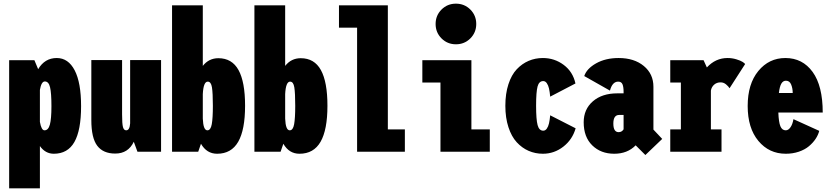

<svg xmlns="http://www.w3.org/2000/svg" viewBox="-20 -829 4540 1049"><path d="M30 -500H168L188.5 -451Q224.5 -512 290 -512Q353 -512 388 -444.8Q423 -377.5 423 -249Q423 -117.5 386.5 -53.2Q350 11 274 11Q228 11 198 -31V200H30ZM225 -384Q206 -384 198 -338V-163Q206 -117 223 -117Q244 -117 252.5 -148.2Q261 -179.5 261 -249Q261 -320.5 253.5 -352.2Q246 -384 225 -384Z M609.5 10Q543.5 10 511.2 -32.8Q479 -75.5 479 -173V-501H647V-204Q647 -153 651.8 -135Q656.5 -117 669.5 -117Q688.5 -117 691 -155V-501H860V0H731L711 -54.5Q680.5 10 609.5 10Z M920 0V-800H1088V-469Q1121 -511 1173 -511Q1247.5 -511 1283.2 -446.2Q1319 -381.5 1319 -251Q1319 -120 1281.5 -54.5Q1244 11 1166 11Q1109.5 11 1078 -43.5L1063 0ZM1115 -383Q1091.5 -383 1088 -315V-181Q1090.5 -117 1113 -117Q1131 -117 1137 -150.2Q1143 -183.5 1143 -251Q1143 -320.5 1138 -351.8Q1133 -383 1115 -383Z M1370 0V-800H1538V-469Q1571 -511 1623 -511Q1697.5 -511 1733.2 -446.2Q1769 -381.5 1769 -251Q1769 -120 1731.5 -54.5Q1694 11 1616 11Q1559.5 11 1528 -43.5L1513 0ZM1565 -383Q1541.5 -383 1538 -315V-181Q1540.5 -117 1563 -117Q1581 -117 1587 -150.2Q1593 -183.5 1593 -251Q1593 -320.5 1588 -351.8Q1583 -383 1565 -383Z M2099 -122H2192V0H1931V-678H1832V-800H2099Z M2549.8 -619.2Q2517.5 -587 2471 -587Q2424.5 -587 2392.2 -619.2Q2360 -651.5 2360 -698Q2360 -744.5 2392.2 -776.8Q2424.5 -809 2471 -809Q2517.5 -809 2549.8 -776.8Q2582 -744.5 2582 -698Q2582 -651.5 2549.8 -619.2ZM2555.5 -122H2656V0H2386.5V-378H2287.5V-500H2555.5Z M3125 -128Q3107.5 -66.5 3057.8 -27.8Q3008 11 2946 11Q2904.5 11 2868.2 -4.8Q2832 -20.5 2803.2 -51.8Q2774.5 -83 2757.8 -134.2Q2741 -185.5 2741 -251Q2741 -317.5 2757.8 -368.8Q2774.5 -420 2803.2 -450.5Q2832 -481 2868.2 -496.5Q2904.5 -512 2946 -512Q3009.5 -512 3059.8 -474.5Q3110 -437 3124 -373L2986 -301Q2983.5 -328 2979.5 -345.5Q2975.5 -363 2967.5 -374.5Q2959.5 -386 2948 -386Q2925 -386 2917 -356.5Q2909 -327 2909 -251Q2909 -176 2917.2 -145.5Q2925.5 -115 2948 -115Q2959.5 -115 2967.5 -126.2Q2975.5 -137.5 2979.5 -155Q2983.5 -172.5 2986 -199Z M3506 18 3453 -35Q3408 11 3336 11Q3262.5 11 3215.8 -34.8Q3169 -80.5 3169 -161Q3169 -232 3219.2 -275.5Q3269.5 -319 3353 -319H3387V-327Q3387 -354 3381 -368.5Q3375 -383 3357.5 -383Q3325.5 -383 3312.5 -334L3172 -413.5Q3185.5 -454 3237 -483Q3288.5 -512 3360 -512Q3445 -512 3497.5 -468.5Q3550 -425 3550 -355V-121L3598 -70ZM3360 -107Q3377.5 -107 3387 -122.5V-201H3363Q3331 -201 3331 -154Q3331 -107 3360 -107Z M3864 -122H3922V0H3642V-122H3700V-378H3642V-500H3824L3842 -460.5Q3889.5 -512 3955 -512Q3980 -512 4003 -505Q4026 -498 4037.2 -490.8Q4048.5 -483.5 4051 -479L3966 -347Q3959.5 -357.5 3946.5 -368.2Q3933.5 -379 3917 -379Q3896 -379 3881.8 -366.5Q3867.5 -354 3864 -334Z M4456 -114Q4450 -91 4435.8 -69.8Q4421.5 -48.5 4399.5 -30Q4377.5 -11.5 4344.5 -0.2Q4311.5 11 4273 11Q4182 11 4123.5 -59Q4065 -129 4065 -250Q4065 -370.5 4123.2 -441.2Q4181.5 -512 4271 -512Q4364.5 -512 4419.8 -436Q4475 -360 4475 -214H4232.5Q4234.5 -161 4243.8 -139Q4253 -117 4273 -117Q4287.5 -117 4299 -133.8Q4310.5 -150.5 4315 -178ZM4274 -388Q4258 -388 4248.8 -372Q4239.5 -356 4235.5 -321H4311Q4311 -346.5 4302.5 -367.2Q4294 -388 4274 -388Z"/></svg>

Font: League Mono Condensed ExtraBold
Style: Regular
Weight: 800
Width: 1
Designer: Tyler Finck
Foundry: The League of Moveable Type / Tyler Finck
Version: Version 2.210